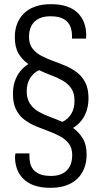

<svg xmlns="http://www.w3.org/2000/svg" viewBox="-20 -718 485 920"><path d="M222 182Q175 182 142.5 170Q110 158 90 137Q70 116 61 90Q52 64 52 36Q52 33 52.5 27.5Q53 22 54 17H121V32Q121 47 124.5 63Q128 79 138.5 93Q149 107 170 116Q191 125 225 125Q257 125 279.5 113.5Q302 102 314 80Q326 58 326 25Q326 -8 310.5 -29Q295 -50 269.5 -64Q244 -78 214 -89Q184 -100 153.5 -112.5Q123 -125 97.5 -144Q72 -163 57 -193Q42 -223 42 -269Q42 -301 51 -328Q60 -355 76.5 -376Q93 -397 116 -411Q87 -431 69 -461Q51 -491 51 -540Q51 -576 62.5 -605Q74 -634 96 -655Q118 -676 150 -687Q182 -698 224 -698Q271 -698 303.5 -686Q336 -674 355.5 -653Q375 -632 384 -606Q393 -580 393 -552Q393 -549 393 -543.5Q393 -538 392 -533H325V-548Q325 -563 321 -579Q317 -595 306.5 -609Q296 -623 275.5 -631.5Q255 -640 221 -640Q189 -640 166.5 -629Q144 -618 131.5 -596Q119 -574 119 -541Q119 -508 134.5 -487Q150 -466 175.5 -452Q201 -438 231.5 -427Q262 -416 292 -403.5Q322 -391 347.5 -372Q373 -353 388.5 -323Q404 -293 404 -247Q404 -215 395 -187.5Q386 -160 369.5 -139.5Q353 -119 330 -105Q358 -85 376.5 -55Q395 -25 395 24Q395 59 383.5 88.5Q372 118 350 139Q328 160 295.5 171Q263 182 222 182ZM279 -134Q306 -147 321.5 -172.5Q337 -198 337 -235Q337 -272 321.5 -294.5Q306 -317 281 -331.5Q256 -346 226 -357Q196 -368 167 -382Q140 -369 124 -343Q108 -317 108 -281Q108 -245 123.5 -221.5Q139 -198 164 -183.5Q189 -169 219 -158Q249 -147 279 -134Z"/></svg>

Font: Archivo Condensed Light
Style: Regular
Weight: 300
Width: 3
Designer: Hector Gatti
Foundry: Omnibus-Type
Version: Version 2.001